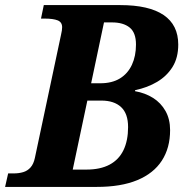

<svg xmlns="http://www.w3.org/2000/svg" viewBox="-52 -734 747 754"><path d="M-32 0 -20 -53H2Q22 -53 39 -58Q56 -63 68 -76.5Q80 -90 85 -114L188 -599Q190 -607 191 -614.5Q192 -622 192 -627Q192 -647 174.5 -654Q157 -661 123 -661H109L120 -714H420Q533 -714 590.5 -675Q648 -636 648 -559Q648 -507 625.5 -471Q603 -435 565 -412.5Q527 -390 479 -380L478 -376Q518 -369 549 -349.5Q580 -330 598 -298Q616 -266 616 -223Q616 -153 583.5 -103Q551 -53 487 -26.5Q423 0 328 0ZM226 -32 203 -68H287Q342 -68 378.5 -87.5Q415 -107 433 -144.5Q451 -182 451 -235Q451 -288 423.5 -313.5Q396 -339 346 -339H262L298 -372ZM300 -379 275 -407H342Q388 -407 419 -426Q450 -445 466 -479.5Q482 -514 482 -559Q482 -606 457 -626Q432 -646 388 -646H328L364 -682Z"/></svg>

Font: Noto Serif
Style: Italic
Weight: 400
Italic angle: -12°
Designer: Monotype Design Team
Foundry: Monotype Imaging Inc.
Version: Version 2.013